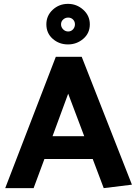

<svg xmlns="http://www.w3.org/2000/svg" viewBox="-20 -974 711 994"><path d="M445 -848Q445 -802 411 -773Q377 -744 332 -744Q286 -744 253 -773Q220 -802 220 -848Q220 -893 253 -923.5Q286 -954 332 -954Q377 -954 411 -923.5Q445 -893 445 -848ZM368 -848Q368 -863 358 -873Q348 -883 333 -883Q318 -883 307 -873Q296 -863 296 -848Q296 -833 307 -822Q318 -811 333 -811Q348 -811 358 -822Q368 -833 368 -848ZM333 -489 252 -269H416ZM403 -680 663 -18 517 0 460 -151H210L154 0H7L269 -680Z"/></svg>

Font: Palanquin Dark Medium
Style: Regular
Weight: 500
Designer: Pria Ravichandran
Version: Version 1.001